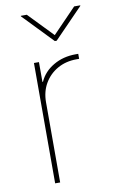

<svg xmlns="http://www.w3.org/2000/svg" viewBox="-86 -804 510 850"><g transform="rotate(-10 168.5 -378.5)"><path d="M91.3 0V-541H113.8V-452.1H116.2Q135.7 -495.6 179.7 -521.2Q223.6 -546.9 279.8 -546.9Q284.2 -546.9 285.6 -546.9Q287.1 -546.9 291.5 -546.9V-524.4Q289.1 -524.4 286.6 -524.4Q284.2 -524.4 279.8 -524.4Q231.9 -524.4 194.3 -503.2Q156.7 -481.9 135.3 -445.1Q113.8 -408.2 113.8 -360.4V0ZM97.2 -756.8 203.6 -646.5 310.1 -756.8H337.4V-754.4L207.5 -620.6H199.2L70.3 -754.4V-756.8Z"/></g></svg>

Font: Inter 17pt Thin
Style: Regular
Weight: 250
Version: Version 4.001;git-66647c0bb